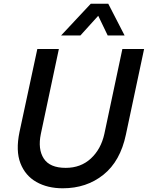

<svg xmlns="http://www.w3.org/2000/svg" viewBox="-20 -1004 796 1034"><path d="M309 -813 469 -984H563L651 -813H560L509 -919L413 -813ZM318 10Q236 10 176 -24Q116 -58 90 -125Q64 -192 85 -293L181 -740H297L200 -283Q183 -201 215.5 -150.5Q248 -100 334 -100Q415 -100 469.5 -150.5Q524 -201 542 -283L639 -740H756L658 -279Q628 -136 537 -63Q446 10 318 10Z"/></svg>

Font: Be Vietnam Pro Medium
Style: Italic
Weight: 500
Italic angle: -12°
Designer: Lam Bao, Tony Le, Vietanh Nguyen
Foundry: Yellow Type Foundry
Version: Version 1.002; ttfautohint (v1.8.3)